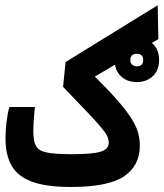

<svg xmlns="http://www.w3.org/2000/svg" viewBox="-20 -725 641 749"><path d="M255.9 4.4Q162.1 4.4 106.4 -15.6Q50.8 -35.6 26.1 -77.4Q1.5 -119.1 1.5 -184.6Q1.5 -214.8 5.1 -246.8Q8.8 -278.8 16.6 -307.6H116.2Q113.3 -280.8 111.6 -256.6Q109.9 -232.4 109.9 -212.9Q109.9 -175.3 120.1 -156Q130.4 -136.7 162.6 -130.1Q194.8 -123.5 261.2 -123.5Q341.3 -123.5 372.8 -133.3Q404.3 -143.1 404.3 -168.5Q404.3 -182.1 397 -196.3Q389.6 -210.4 370.6 -232.7Q351.6 -254.9 316.7 -291.5Q281.7 -328.1 226.1 -386.2L235.8 -482.9L595.2 -704.6L597.7 -572.3L350.1 -426.3Q406.2 -370.6 440.7 -330.8Q475.1 -291 493.7 -261.2Q512.2 -231.4 518.8 -206.8Q525.4 -182.1 525.4 -156.7Q525.4 -78.6 463.9 -37.1Q402.3 4.4 255.9 4.4ZM513.7 -404.8Q475.6 -404.8 451.4 -428Q427.2 -451.2 427.2 -490.7Q427.2 -529.8 452.1 -553.2Q477.1 -576.7 513.7 -576.7Q550.8 -576.7 575.7 -554.4Q600.6 -532.2 600.6 -490.7Q600.6 -450.2 575.7 -427.5Q550.8 -404.8 513.7 -404.8ZM513.7 -466.3Q538.6 -466.3 538.6 -490.7Q538.6 -515.1 514.2 -515.1Q488.3 -515.1 488.3 -490.7Q488.3 -478.5 495.8 -472.4Q503.4 -466.3 513.7 -466.3Z"/></svg>

Font: Cascadia Mono NF SemiBold
Style: Regular
Weight: 600
Monospace: yes
Designer: Aaron Bell
Foundry: Saja Typeworks
Version: Version 2404.023; ttfautohint (v1.8.4)